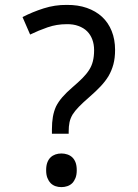

<svg xmlns="http://www.w3.org/2000/svg" viewBox="-20 -744 558 778"><path d="M167 -54.2Q167 -73.2 171.9 -85.9Q176.8 -98.6 185.1 -106.4Q193.4 -114.3 204.6 -118.2Q215.8 -122.1 229 -122.1Q241.2 -122.1 252.9 -118.2Q264.6 -114.3 272.9 -106.4Q281.2 -98.6 286.1 -85.9Q291 -73.2 291 -54.2Q291 -36.1 286.1 -23.4Q281.2 -10.7 272.9 -2Q264.6 6.3 252.9 10.3Q241.2 14.2 229 14.2Q215.8 14.2 204.6 10.3Q193.4 6.3 185.1 -2Q176.8 -10.7 171.9 -23.4Q167 -36.1 167 -54.2ZM190.4 -202.1V-220.2Q190.4 -248 194.3 -270.5Q198.2 -293 207 -312.5Q216.8 -332 232.9 -350.6Q249 -369.1 273.4 -390.1Q296.9 -410.2 313.5 -426.8Q330.1 -443.4 340.8 -460Q351.6 -476.6 356.4 -496.1Q361.3 -515.6 361.3 -541Q361.3 -564.5 354 -584Q346.7 -603.5 333 -617.2Q319.3 -630.9 297.9 -638.7Q277.3 -646.5 250 -646Q209.5 -646 172.9 -633.3Q136.2 -620.6 102.1 -604L71.3 -674.8Q110.8 -695.3 156.7 -710Q202.6 -724.6 250 -724.1Q295.9 -724.6 332 -711.9Q368.2 -699.2 393.6 -675.8Q418.9 -652.3 432.6 -618.2Q446.3 -584 446.3 -542Q446.3 -508.8 439.5 -483.4Q432.6 -458 419.9 -436Q406.7 -414.1 387.2 -393.6Q367.7 -373 341.3 -350.1Q315.9 -328.1 299.8 -311.5Q283.7 -294.9 274.4 -280.3Q265.1 -264.6 261.7 -248.5Q258.3 -232.4 258.3 -210.9V-202.1Z"/></svg>

Font: NotoSans
Style: Regular
Weight: 400
Designer: Monotype Design team
Foundry: Monotype Imaging Inc.
Version: Version 1.04; ttfautohint (v1.4.1)